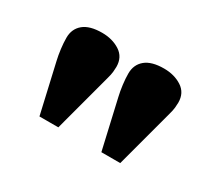

<svg xmlns="http://www.w3.org/2000/svg" viewBox="-71 -934 631 564"><g transform="rotate(30 245.0 -652.5)"><path d="M102 -500 64 -666Q60 -683 57.5 -703Q55 -723 55 -740Q55 -770 76 -787.5Q97 -805 139 -805Q174 -805 199.5 -788.5Q225 -772 225 -739Q225 -732 224 -722Q223 -712 219 -698L166 -500ZM312 -500 274 -666Q270 -683 267.5 -703Q265 -723 265 -740Q265 -770 286 -787.5Q307 -805 349 -805Q384 -805 409.5 -788.5Q435 -772 435 -739Q435 -732 434 -722Q433 -712 429 -698L376 -500Z"/></g></svg>

Font: Literata Black
Style: Regular
Weight: 900
Designer: Latin by Veronika Burian and Jose Scaglione. Greek by Irene Vlachou. Cyrillic by Vera Evstafieva.
Foundry: TypeTogether
Version: Version 3.103;gftools[0.9.29]